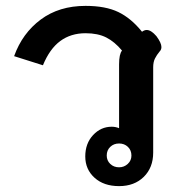

<svg xmlns="http://www.w3.org/2000/svg" viewBox="-20 -623 611 653"><path d="M270 -91Q270 -135 296.5 -163.5Q323 -192 360 -192Q373 -192 385 -187V-404Q385 -439 395 -451Q370 -481 341.5 -495.5Q313 -510 271 -510Q221 -510 185 -483.5Q149 -457 126 -401L28 -432Q56 -510 118.5 -556.5Q181 -603 271 -603Q339 -603 382.5 -582Q426 -561 463 -515Q471 -521 479 -521Q494 -521 512 -500Q529 -477 529 -463Q529 -454 523 -448Q513 -436 507 -424Q501 -412 501 -394V-104Q501 -53 469 -21.5Q437 10 385 10Q333 10 301.5 -18.5Q270 -47 270 -91ZM427 -94Q427 -112 415 -123.5Q403 -135 385 -135Q367 -135 355 -123.5Q343 -112 343 -94Q343 -77 355 -65.5Q367 -54 385 -54Q402 -54 414.5 -65.5Q427 -77 427 -94Z"/></svg>

Font: Niramit SemiBold
Style: Regular
Weight: 600
Designer: Katatrad Aksorn Co.,Ltd.
Foundry: Cadson Demak Co.,Ltd.
Version: Version 1.001; ttfautohint (v1.6)